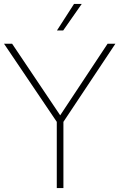

<svg xmlns="http://www.w3.org/2000/svg" viewBox="-30 -964 611 984"><path d="M261 0V-339.5L-9.5 -740H32L278.5 -373L521.5 -740H561.5L295 -339.5V0ZM262 -808 349.5 -944H389L294 -808Z"/></svg>

Font: Encode Sans Th
Style: Regular
Weight: 100
Designer: Multiple Designers
Foundry: Impallari Type
Version: Version 3.002; ttfautohint (v1.8.3) -l 8 -r 50 -G 200 -x 14 